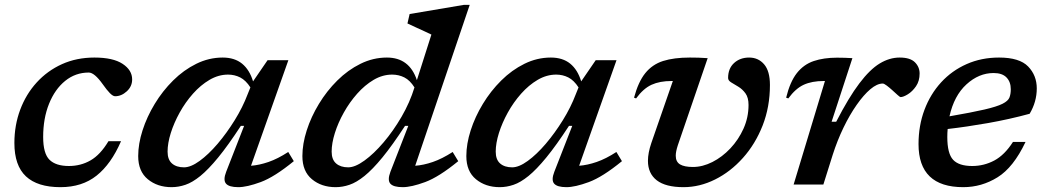

<svg xmlns="http://www.w3.org/2000/svg" viewBox="-20 -763 4328 794"><path d="M347 -463Q292 -463 249.5 -428.5Q207 -394 182.8 -333.8Q158.5 -273.5 158.5 -196.5Q158.5 -128 184.8 -102.2Q211 -76.5 265 -76.5Q314 -76.5 354.5 -99.8Q395 -123 428.5 -179H480.5Q439.5 -84.5 379.5 -36.8Q319.5 11 230 11Q135 11 87.2 -33.8Q39.5 -78.5 39.5 -171.5Q39.5 -245 63.5 -309.2Q87.5 -373.5 131.8 -422Q176 -470.5 236.5 -497.8Q297 -525 370.5 -525Q447.5 -525 487 -499Q526.5 -473 526.5 -434.5Q526.5 -405.5 504.2 -385.2Q482 -365 456 -365Q447 -365 434.2 -378Q421.5 -391 405 -414.5Q370.5 -463 347 -463Z M915.5 -53 989.5 -242.5H976Q923.5 -162 882.5 -112Q841.5 -62 808.5 -35.2Q775.5 -8.5 746.8 1.2Q718 11 689.5 11Q631 11 591.2 -21.8Q551.5 -54.5 551.5 -117.5Q551.5 -168 569.5 -224Q587.5 -280 619.8 -333.2Q652 -386.5 695.8 -430Q739.5 -473.5 791.8 -499.2Q844 -525 901 -525Q950 -525 981 -499.8Q1012 -474.5 1026.5 -426.5L1086.5 -514H1172.5L1018 -77.5Q1052 -80 1090.5 -93.2Q1129 -106.5 1172 -134.5L1195 -96.5Q1115 -31 1058 -10Q1001 11 965.5 11Q927 11 914.5 -3.8Q902 -18.5 915.5 -53ZM673 -136Q673 -103 691.2 -87Q709.5 -71 741 -71Q769 -71 805.5 -97.5Q842 -124 879.8 -168.2Q917.5 -212.5 950.5 -265.8Q983.5 -319 1004 -373L1015.5 -401.5Q996.5 -431 973.2 -442.8Q950 -454.5 923 -454.5Q883.5 -454.5 846.5 -432.8Q809.5 -411 778 -375.5Q746.5 -340 723 -297.5Q699.5 -255 686.2 -212.8Q673 -170.5 673 -136Z M1875 -96.5Q1795 -31 1738 -10Q1681 11 1645.5 11Q1607 11 1594.2 -3.5Q1581.5 -18 1594.5 -52.5L1668.5 -242.5H1655Q1602.5 -162 1561.5 -112Q1520.5 -62 1487.2 -35.2Q1454 -8.5 1425.2 1.2Q1396.5 11 1368 11Q1309.5 11 1270 -21.8Q1230.5 -54.5 1230.5 -117.5Q1230.5 -168 1248.5 -224Q1266.5 -280 1298.8 -333.2Q1331 -386.5 1374.8 -430Q1418.5 -473.5 1470.8 -499.2Q1523 -525 1580 -525Q1673 -525 1704 -431.5L1764 -620Q1755 -624.5 1737 -632.8Q1719 -641 1699 -650.2Q1679 -659.5 1665 -666L1674 -705L1899 -743H1922.5L1697 -77.5Q1731.5 -80 1770 -93.2Q1808.5 -106.5 1852 -134.5ZM1351.5 -136Q1351.5 -103 1370 -87Q1388.5 -71 1420 -71Q1448.5 -71 1487.2 -99Q1526 -127 1566.2 -174.2Q1606.5 -221.5 1640.8 -280.5Q1675 -339.5 1694 -401.5Q1675.5 -431 1652.2 -442.8Q1629 -454.5 1601.5 -454.5Q1562 -454.5 1525.2 -432.8Q1488.5 -411 1457 -375.5Q1425.5 -340 1401.8 -297.5Q1378 -255 1364.8 -212.8Q1351.5 -170.5 1351.5 -136Z M2272.5 -53 2346.5 -242.5H2333Q2280.5 -162 2239.5 -112Q2198.5 -62 2165.5 -35.2Q2132.5 -8.5 2103.8 1.2Q2075 11 2046.5 11Q1988 11 1948.2 -21.8Q1908.5 -54.5 1908.5 -117.5Q1908.5 -168 1926.5 -224Q1944.5 -280 1976.8 -333.2Q2009 -386.5 2052.8 -430Q2096.5 -473.5 2148.8 -499.2Q2201 -525 2258 -525Q2307 -525 2338 -499.8Q2369 -474.5 2383.5 -426.5L2443.5 -514H2529.5L2375 -77.5Q2409 -80 2447.5 -93.2Q2486 -106.5 2529 -134.5L2552 -96.5Q2472 -31 2415 -10Q2358 11 2322.5 11Q2284 11 2271.5 -3.8Q2259 -18.5 2272.5 -53ZM2030 -136Q2030 -103 2048.2 -87Q2066.5 -71 2098 -71Q2126 -71 2162.5 -97.5Q2199 -124 2236.8 -168.2Q2274.5 -212.5 2307.5 -265.8Q2340.5 -319 2361 -373L2372.5 -401.5Q2353.5 -431 2330.2 -442.8Q2307 -454.5 2280 -454.5Q2240.5 -454.5 2203.5 -432.8Q2166.5 -411 2135 -375.5Q2103.5 -340 2080 -297.5Q2056.5 -255 2043.2 -212.8Q2030 -170.5 2030 -136Z M3164 -411.5Q3164 -321 3133.8 -244Q3103.5 -167 3052.2 -109.8Q3001 -52.5 2937.2 -20.8Q2873.5 11 2806.5 11Q2733 11 2696.2 -17.2Q2659.5 -45.5 2659.5 -98Q2659.5 -130.5 2673.5 -171.5L2762.5 -428H2757Q2708.5 -428 2674.5 -412.5Q2640.5 -397 2610.5 -356L2602 -359Q2619.5 -424.5 2648.5 -460.5Q2677.5 -496.5 2722.2 -510.8Q2767 -525 2833 -525Q2852 -525 2868.8 -524.5Q2885.5 -524 2906.5 -522.5L2783 -162Q2774.5 -136 2774.5 -119Q2774.5 -94 2792.2 -83.2Q2810 -72.5 2845.5 -72.5Q2885.5 -72.5 2926 -93Q2966.5 -113.5 3000.2 -149.2Q3034 -185 3054.8 -231.2Q3075.5 -277.5 3075.5 -329Q3075.5 -359.5 3062.8 -377Q3050 -394.5 3033.2 -404.5Q3016.5 -414.5 3003.8 -422.2Q2991 -430 2991 -440.5Q2991 -480 3015.8 -502.5Q3040.5 -525 3078 -525Q3116 -525 3140 -497Q3164 -469 3164 -411.5Z M3391.5 -428H3386.5Q3337.5 -428 3303.8 -412.5Q3270 -397 3240 -356L3231 -359Q3247 -424.5 3275.2 -460.5Q3303.5 -496.5 3345 -510.5Q3386.5 -524.5 3441.5 -524.5Q3459.5 -524.5 3474 -524Q3488.5 -523.5 3505 -522.5L3419 -259.5H3438Q3490 -360.5 3533.8 -418.2Q3577.5 -476 3618 -500.5Q3658.5 -525 3700.5 -525Q3744 -525 3763.5 -505.5Q3783 -486 3783 -459Q3783 -428 3768 -406.2Q3753 -384.5 3734.2 -373Q3715.5 -361.5 3704 -361.5Q3701.5 -361.5 3691.5 -370.5Q3681.5 -379.5 3670 -390Q3658.5 -400.5 3647.2 -409Q3636 -417.5 3630.5 -417.5Q3607 -417.5 3579.2 -394Q3551.5 -370.5 3522.8 -329.5Q3494 -288.5 3468.2 -235.2Q3442.5 -182 3423.5 -122.5L3385 0H3262Z M4221 -176Q4171 -70.5 4105.2 -29.8Q4039.5 11 3963.5 11Q3778.5 11 3778.5 -167Q3778.5 -243.5 3803 -308.8Q3827.5 -374 3872 -422.5Q3916.5 -471 3977.5 -498Q4038.5 -525 4111.5 -525Q4196 -525 4231.8 -488Q4267.5 -451 4267.5 -397.5Q4267.5 -342 4238 -292.5Q4153.5 -269.5 4065.5 -254Q3977.5 -238.5 3899 -229.5Q3897.5 -213.5 3897.5 -196.5Q3897.5 -128 3921.5 -102.2Q3945.5 -76.5 4000.5 -76.5Q4049 -76.5 4091.8 -99.2Q4134.5 -122 4169 -176ZM4089 -461Q4028 -461 3976.8 -414.2Q3925.5 -367.5 3906.5 -282Q3999 -298 4050.8 -310Q4102.5 -322 4125.8 -333.8Q4149 -345.5 4154.5 -359.8Q4160 -374 4160 -394Q4160 -424.5 4142.2 -442.8Q4124.5 -461 4089 -461Z"/></svg>

Font: Newsreader 6pt Medium
Style: Italic
Weight: 500
Italic angle: -17°
Designer: Hugues Gentile
Foundry: Production Type
Version: Version 1.003; ttfautohint (v1.8.3)